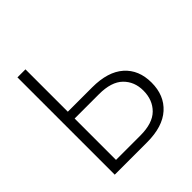

<svg xmlns="http://www.w3.org/2000/svg" viewBox="-190 -852 992 992"><g transform="rotate(-45 306.0 -355.5)"><path d="M146 -401.4H323.7Q438.5 -401.4 498.5 -348.1Q558.6 -294.9 558.6 -201.7Q558.6 -108.4 498.3 -54.2Q438 0 323.7 0H87.4V-710.9H146ZM146 -351.6V-49.3H323.7Q414.1 -49.3 456.8 -91.8Q499.5 -134.3 499.5 -202.6Q499.5 -268.1 456.8 -309.8Q414.1 -351.6 323.7 -351.6Z"/></g></svg>

Font: Franko
Style: Light
Weight: 300
Designer: Google
Version: Version 1.200310; 2013